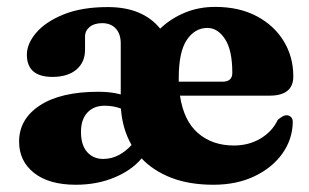

<svg xmlns="http://www.w3.org/2000/svg" viewBox="-20 -510 874 543"><path d="M809.5 -294Q809.5 -239.5 742.5 -239.5H489Q499.5 -168.5 540 -133.5Q580.5 -98.5 641.5 -98.5Q683.5 -98.5 716.8 -118.2Q750 -138 765.5 -171Q782 -185 791 -184Q797.5 -184 802.8 -179.2Q808 -174.5 808 -164Q807 -116 778.8 -76Q750.5 -36 700.2 -11.8Q650 12.5 583.5 12.5Q515.5 12.5 464.5 -7.2Q413.5 -27 380.5 -62Q352 -28 303 -7.8Q254 12.5 194.5 12.5Q118.5 12.5 76.2 -21Q34 -54.5 34 -109.5Q34 -173.5 93 -212Q152 -250.5 258.5 -250.5Q293.5 -250.5 321.5 -243V-387Q321.5 -414 307.5 -429.2Q293.5 -444.5 269 -444.5Q246.5 -444.5 233.5 -433.8Q220.5 -423 220.5 -406.5V-369Q220.5 -334 196 -313.2Q171.5 -292.5 128.5 -292.5Q56 -292.5 56 -355.5Q56 -386.5 82.5 -417.5Q109 -448.5 160 -469.2Q211 -490 285 -490Q383.5 -490 433 -429Q463.5 -458 502.8 -474.2Q542 -490.5 588.5 -490.5Q656.5 -490.5 706 -464.2Q755.5 -438 782.5 -393.5Q809.5 -349 809.5 -294ZM485.5 -289Q485.5 -284 485.5 -279H609.5Q637 -279 637 -304Q637 -368.5 616.2 -399.8Q595.5 -431 566.5 -431Q531 -431 508.2 -397Q485.5 -363 485.5 -289ZM209 -137Q209 -99.5 226.5 -80Q244 -60.5 271.5 -60.5Q295.5 -60.5 316 -71.5Q336.5 -82.5 352 -100Q326 -145.5 322 -203Q301 -211 276 -211Q245 -211 227 -191.5Q209 -172 209 -137Z"/></svg>

Font: Fraunces 9pt S000
Style: Bold
Weight: 700
Version: Version 1.000; ttfautohint (v1.8.3)